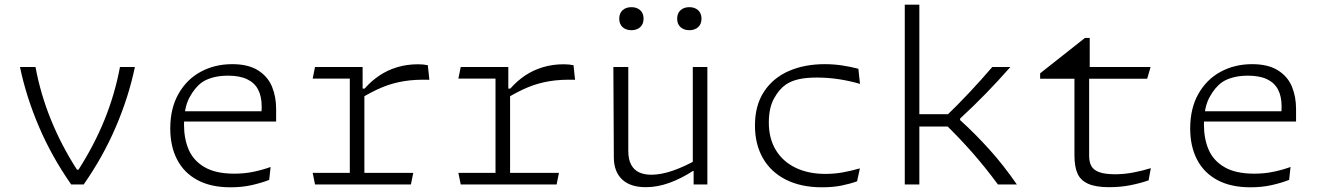

<svg xmlns="http://www.w3.org/2000/svg" viewBox="-20 -785 5620 817"><path d="M307.5 -63H314Q380.5 -166.5 424.8 -275.5Q469 -384.5 490.5 -500H554Q527.5 -372.5 472.8 -244.8Q418 -117 336 0H283Q201 -117 146.2 -244.8Q91.5 -372.5 65 -500H131Q152.5 -384.5 196.8 -275.5Q241 -166.5 307.5 -63Z M763 -254.5Q763 -195 782.8 -148.5Q802.5 -102 850 -74Q897.5 -46 977 -46Q1020 -46 1058.5 -54Q1097 -62 1131.5 -74.5L1125.5 -19.5Q1092 -6.5 1050.8 2.8Q1009.5 12 960.5 12Q877.5 12 820.2 -18.8Q763 -49.5 733.8 -105.8Q704.5 -162 704.5 -238.5Q704.5 -324.5 739.8 -386.2Q775 -448 834.8 -480Q894.5 -512 968 -512Q1036 -512 1077.8 -485.8Q1119.5 -459.5 1137.2 -416.8Q1155 -374 1155 -321.5V-268H756.5V-311.5H1109L1089 -282.5Q1091 -294 1092.2 -306Q1093.5 -318 1093.5 -332Q1093.5 -375 1078.2 -404Q1063 -433 1031.2 -448Q999.5 -463 950 -463Q914 -463 886 -455.2Q858 -447.5 840 -435Q809.5 -413.5 786.2 -370.2Q763 -327 763 -254.5Z M1523 -395.5 1530.5 -388.5V0H1468.5V-500H1523ZM1310.5 -49.5H1738.5L1728.5 0H1320.5ZM1320.5 -500H1501V-450.5H1310.5ZM1516 -367 1504.5 -408H1531.5Q1560 -440.5 1594.8 -463.8Q1629.5 -487 1670.8 -499.2Q1712 -511.5 1758.5 -511.5Q1782 -511.5 1800.5 -507.5L1807 -445.5Q1746.5 -447.5 1698.2 -439.5Q1650 -431.5 1607.5 -414Q1565 -396.5 1516 -367Z M2143 -395.5 2150.5 -388.5V0H2088.5V-500H2143ZM1930.5 -49.5H2358.5L2348.5 0H1940.5ZM1940.5 -500H2121V-450.5H1930.5ZM2136 -367 2124.5 -408H2151.5Q2180 -440.5 2214.8 -463.8Q2249.5 -487 2290.8 -499.2Q2332 -511.5 2378.5 -511.5Q2402 -511.5 2420.5 -507.5L2427 -445.5Q2366.5 -447.5 2318.2 -439.5Q2270 -431.5 2227.5 -414Q2185 -396.5 2136 -367Z M2928 -500H2990V0H2931.5V-62L2928 -69ZM2653.5 -500V-143.5Q2653.5 -106.5 2665.8 -84Q2678 -61.5 2699.8 -51.5Q2721.5 -41.5 2751.5 -41.5Q2793 -41.5 2843 -58.8Q2893 -76 2948.5 -107.5V-57.5H2928.5Q2878.5 -25 2828 -6.8Q2777.5 11.5 2728 11.5Q2662 11.5 2627.2 -21.5Q2592.5 -54.5 2592 -114L2590 -500ZM2615 -705.5Q2615 -728.5 2629.2 -741.5Q2643.5 -754.5 2667 -754.5Q2690 -754.5 2704.2 -741.5Q2718.5 -728.5 2718.5 -705.5Q2718.5 -682.5 2704.2 -669.5Q2690 -656.5 2667 -656.5Q2643.5 -656.5 2629.2 -669.5Q2615 -682.5 2615 -705.5ZM2861.5 -705.5Q2861.5 -728.5 2875.8 -741.5Q2890 -754.5 2913.5 -754.5Q2936.5 -754.5 2950.8 -741.5Q2965 -728.5 2965 -705.5Q2965 -682.5 2950.8 -669.5Q2936.5 -656.5 2913.5 -656.5Q2890 -656.5 2875.8 -669.5Q2861.5 -682.5 2861.5 -705.5Z M3632.5 -492.5 3639.5 -428Q3597.5 -440.5 3550.5 -447.8Q3503.5 -455 3456.5 -455Q3409.5 -455 3377.2 -447.5Q3345 -440 3323 -424.5Q3295 -405 3273.2 -365.2Q3251.5 -325.5 3251.5 -263.5Q3251.5 -195.5 3281.5 -146.2Q3311.5 -97 3365.8 -71Q3420 -45 3492.5 -45Q3529.5 -45 3564.8 -51.2Q3600 -57.5 3639 -68.5L3627 -13.5Q3596.5 -2.5 3559.8 4.8Q3523 12 3478 12Q3388.5 12 3324.2 -20.5Q3260 -53 3226.2 -112.2Q3192.5 -171.5 3192.5 -251Q3192.5 -336.5 3231 -395Q3269.5 -453.5 3336.5 -482.8Q3403.5 -512 3489.5 -512Q3526 -512 3561.8 -506.8Q3597.5 -501.5 3632.5 -492.5Z M3892 -765V0H3830V-765ZM4065.5 -280.5V-274Q4129 -216.5 4189.8 -149.2Q4250.5 -82 4307 0H4226.5Q4171 -75 4117.2 -136Q4063.5 -197 3997.5 -261.5L4033 -246.5H3870V-299H4037L3990.5 -276Q4056.5 -339.5 4106.5 -393Q4156.5 -446.5 4202.5 -500H4279.5Q4226 -439.5 4176.2 -388.2Q4126.5 -337 4065.5 -280.5Z M4614.5 -470.5V-122.5Q4614.5 -94.5 4624.5 -77.5Q4634.5 -60.5 4658.8 -52Q4683 -43.5 4725.5 -43.5Q4763.5 -43.5 4803.8 -51.2Q4844 -59 4877 -69.5L4867.5 -17.5Q4829.5 -4.5 4788.2 3.5Q4747 11.5 4699.5 11.5Q4643 11.5 4610.8 -2.8Q4578.5 -17 4565.2 -46.2Q4552 -75.5 4552 -124V-470.5ZM4876 -500 4861.5 -450H4406V-473L4596.5 -623.5H4617V-484.5L4568 -500Z M5103 -254.5Q5103 -195 5122.8 -148.5Q5142.5 -102 5190 -74Q5237.5 -46 5317 -46Q5360 -46 5398.5 -54Q5437 -62 5471.5 -74.5L5465.5 -19.5Q5432 -6.5 5390.8 2.8Q5349.5 12 5300.5 12Q5217.5 12 5160.2 -18.8Q5103 -49.5 5073.8 -105.8Q5044.5 -162 5044.5 -238.5Q5044.5 -324.5 5079.8 -386.2Q5115 -448 5174.8 -480Q5234.5 -512 5308 -512Q5376 -512 5417.8 -485.8Q5459.5 -459.5 5477.2 -416.8Q5495 -374 5495 -321.5V-268H5096.5V-311.5H5449L5429 -282.5Q5431 -294 5432.2 -306Q5433.5 -318 5433.5 -332Q5433.5 -375 5418.2 -404Q5403 -433 5371.2 -448Q5339.5 -463 5290 -463Q5254 -463 5226 -455.2Q5198 -447.5 5180 -435Q5149.5 -413.5 5126.2 -370.2Q5103 -327 5103 -254.5Z"/></svg>

Font: Monaspace Argon Var ExtraLight
Style: Regular
Weight: 200
Designer: Riley Cran and the Lettermatic Team
Version: Version 1.200 (Monaspace Argon Var)